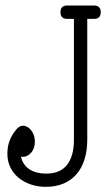

<svg xmlns="http://www.w3.org/2000/svg" viewBox="-20 -685 411 710"><path d="M228.5 -615.2H253.4V-168.9C253.4 -127.9 244.9 -96.7 227.8 -75.2C210.7 -53.7 184.9 -43 150.4 -43C126 -43 105.6 -48.3 89.1 -58.8C72.7 -69.4 62.2 -85 57.6 -105.5C58.6 -105.5 59.7 -105.4 60.8 -105.2C61.9 -105.1 63.2 -105 64.5 -105C70.3 -105 75.9 -106.4 81.3 -109.1C86.7 -111.9 91.4 -115.7 95.5 -120.6C99.5 -125.5 102.8 -131.3 105.2 -137.9C107.7 -144.6 108.9 -151.9 108.9 -159.7C108.9 -170.4 107.3 -179.6 104.2 -187.3C101.2 -194.9 97.4 -201.2 93 -206.1C88.6 -210.9 83.9 -214.5 78.9 -216.8C73.8 -219.1 69.3 -220.2 65.4 -220.2C56.3 -220.2 47.7 -215.3 39.6 -205.6C32.7 -197.1 27.2 -188.9 22.9 -180.9C18.7 -172.9 15.5 -165.3 13.2 -158C10.9 -150.6 9.4 -143.5 8.5 -136.5C7.7 -129.5 7.3 -122.7 7.3 -116.2C7.3 -97.7 11.1 -80.8 18.6 -65.7C26 -50.5 36.3 -37.7 49.3 -27.1C62.3 -16.5 77.4 -8.4 94.5 -2.7C111.6 3 129.7 5.9 148.9 5.9C173.7 5.9 195.6 1.9 214.6 -6.1C233.6 -14.1 249.7 -25.6 262.7 -40.5C275.7 -55.5 285.6 -73.8 292.5 -95.5C299.3 -117.1 302.7 -141.6 302.7 -168.9V-615.2H327.6C344.2 -615.2 352.5 -623.5 352.5 -640.1C352.5 -656.4 344.2 -664.6 327.6 -664.6H228.5C211.9 -664.6 203.6 -656.4 203.6 -640.1C203.6 -623.5 211.9 -615.2 228.5 -615.2Z"/></svg>

Font: Nathan
Style: Regular
Weight: 400
Designer: Peter Wiegel
Foundry: Peter Wiegel
Version: Version 1.001 2009